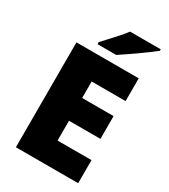

<svg xmlns="http://www.w3.org/2000/svg" viewBox="-222 -1029 994 1132"><g transform="rotate(30 274.5 -463.5)"><path d="M501 0H77V-714H501V-559H270V-447H484V-292H270V-157H501ZM528 -917Q510 -903 483 -882.5Q456 -862 425 -840.5Q394 -819 365.5 -799.5Q337 -780 317 -767H190V-781Q207 -800 231 -825.5Q255 -851 279 -878Q303 -905 319 -927H528Z"/></g></svg>

Font: Noto Sans Gurmukhi UI Black
Style: Regular
Weight: 900
Designer: Jelle Bosma - Monotype Design Team
Foundry: Monotype Imaging Inc.
Version: Version 2.004; ttfautohint (v1.8.4.7-5d5b)